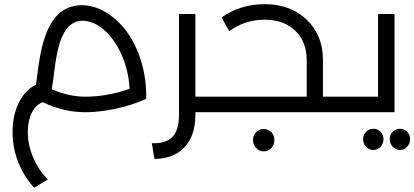

<svg xmlns="http://www.w3.org/2000/svg" viewBox="-20 -536 1978 917"><path d="M143.1 360.8Q96.2 310.1 68.1 240.7Q40 171.4 40 96.2Q40 15.1 69.8 -45.7Q99.6 -106.4 151.9 -131.8Q153.8 -143.1 156.7 -167.5Q159.7 -191.9 162.4 -211.4Q165 -231 169.9 -259.3Q174.8 -287.6 180.4 -310.5Q186 -333.5 195.1 -360.4Q204.1 -387.2 214.8 -408Q225.6 -428.7 241.2 -448.7Q256.8 -468.8 275.1 -481.9Q293.5 -495.1 317.9 -503.2Q342.3 -511.2 370.1 -511.2Q429.2 -511.2 485.8 -477.1Q542.5 -442.9 585.7 -384.5Q628.9 -326.2 654.5 -241.7Q680.2 -157.2 678.2 -64Q609.9 -32.7 531 -16.4Q452.1 0 388.2 0Q283.7 0 184.1 -47.9Q150.4 -35.2 131.6 2.7Q112.8 40.5 112.8 95.2Q112.8 154.8 137.9 214.6Q163.1 274.4 208 321.8ZM389.2 -74.2Q489.7 -74.2 599.1 -111.8Q594.2 -198.7 560.8 -274.2Q527.3 -349.6 476.8 -393.3Q426.3 -437 373 -437Q350.1 -437 331.1 -426.5Q312 -416 299.1 -399.2Q286.1 -382.3 275.6 -358.2Q265.1 -334 259 -309.1Q252.9 -284.2 247.8 -254.6Q242.7 -225.1 240 -200.9Q237.3 -176.8 233.6 -150.6Q230 -124.5 227.1 -109.9Q307.6 -74.2 389.2 -74.2Z M1014.2 -74.2Q1026.4 -74.2 1030.3 -65.2Q1034.2 -56.2 1034.2 -37.1Q1034.2 -18.6 1030 -9.3Q1025.9 0 1014.2 0H913.1V12.2Q913.1 111.8 861.6 167Q810.1 222.2 717.8 223.1L705.1 147.9Q772 150.9 803.5 117.9Q835 85 835 12.2V-469.2H913.1V-74.2Z M1667.5 -74.2Q1679.7 -74.2 1683.6 -65.2Q1687.5 -56.2 1687.5 -37.1Q1687.5 -18.6 1683.3 -9.3Q1679.2 0 1667.5 0H1013.7Q1002 0 997.8 -9.3Q993.7 -18.6 993.7 -37.1Q993.7 -56.2 997.6 -65.2Q1001.5 -74.2 1013.7 -74.2H1444.8V-249Q1444.8 -337.4 1389.9 -389.6Q1335 -441.9 1243.7 -441.9Q1147.9 -441.9 1074.7 -386.2L1038.6 -453.1Q1129.9 -516.1 1243.7 -516.1Q1367.7 -516.1 1445.1 -441.9Q1522.5 -367.7 1522.5 -249V-74.2ZM1203.4 95.2Q1218.3 80.1 1239.7 80.1Q1261.2 80.1 1275.9 95.2Q1290.5 110.4 1290.5 132.8Q1290.5 155.3 1275.9 171.1Q1261.2 187 1239.7 187Q1218.3 187 1203.4 171.1Q1188.5 155.3 1188.5 132.8Q1188.5 110.4 1203.4 95.2Z M1864.3 -469.2V0H1667.5Q1655.8 0 1651.6 -9.3Q1647.5 -18.6 1647.5 -37.1Q1647.5 -56.2 1651.4 -65.2Q1655.3 -74.2 1667.5 -74.2H1785.6V-469.2ZM1763.7 79.1Q1784.2 79.1 1797.9 93.3Q1811.5 107.4 1811.5 128.9Q1811.5 149.9 1797.6 165Q1783.7 180.2 1763.7 180.2Q1743.2 180.2 1728.8 165Q1714.4 149.9 1714.4 128.9Q1714.4 107.4 1728.5 93.3Q1742.7 79.1 1763.7 79.1ZM1890.6 79.1Q1911.1 79.1 1924.8 93.3Q1938.5 107.4 1938.5 128.9Q1938.5 149.9 1924.6 165Q1910.6 180.2 1890.6 180.2Q1870.1 180.2 1855.7 165Q1841.3 149.9 1841.3 128.9Q1841.3 107.4 1855.5 93.3Q1869.6 79.1 1890.6 79.1Z"/></svg>

Font: Montserrat-Arabic Light
Style: Regular
Weight: 300
Designer: Mohamed Gaber
Foundry: Kief Type Foundry
Version: Version 5.008;PS 005.008;hotconv 1.0.88;makeotf.lib2.5.64775